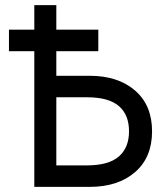

<svg xmlns="http://www.w3.org/2000/svg" viewBox="-20 -730 640 750"><path d="M15 -530V-614H114V-710H200V-614H364V-530H200V-434H330Q441 -434 507.5 -376.5Q574 -319 574 -217Q574 -115 507.5 -57.5Q441 0 330 0H114V-530ZM200 -350V-84H320Q404 -84 444 -118.5Q484 -153 484 -217Q484 -282 444 -316Q404 -350 320 -350Z"/></svg>

Font: Geist Mono
Style: Regular
Weight: 400
Monospace: yes
Designer: Basement.studio, Andrés Briganti, Mateo Zaragoza
Foundry: Basement.studio, Vercel, Andrés Briganti, Guido Ferreyra, Mateo Zaragoza
Version: Version 1.500; ttfautohint (v1.8.4.7-5d5b)